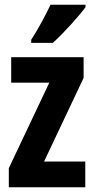

<svg xmlns="http://www.w3.org/2000/svg" viewBox="-20 -786 396 806"><path d="M339 -756V-766H192C171 -722 145 -672 111 -619V-606H202C249 -649 313 -720 339 -756ZM338 0V-108H165L331 -459V-546H27V-439H187L17 -80V0Z"/></svg>

Font: Noto Sans Gurmukhi UI ExtraCondensed
Style: Bold
Weight: 700
Width: 2
Designer: Jelle Bosma - Monotype Design Team
Foundry: Monotype Imaging Inc.
Version: Version 2.004